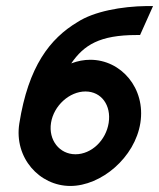

<svg xmlns="http://www.w3.org/2000/svg" viewBox="-20 -605 527 636"><path d="M44 -196C26 -82 111 11 213 11C315 11 427 -83 445 -198C463 -313 381 -407 279 -407C258 -407 237 -403 216 -395C258 -456 310 -489 433 -489H444L487 -585H467C382 -584 291 -567 237 -532C145 -477 74 -385 44 -196ZM149 -198C158 -255 210 -302 263 -302C316 -302 349 -256 340 -198C331 -140 283 -94 230 -94C177 -94 140 -141 149 -198Z"/></svg>

Font: Charger Sport
Style: BlkNrwObl
Weight: 900
Designer: Jasper
Foundry: Cannot Into Space Fonts
Version: Version 1.1